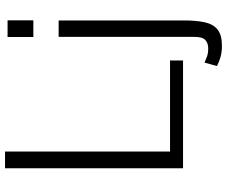

<svg xmlns="http://www.w3.org/2000/svg" viewBox="-90 -665 911 771"><g transform="rotate(-90 365.5 -279.5)"><path d="M75.2 0V-714.8H142.6V-52.2H508.3V0ZM566.4 156.2Q540.5 156.2 520.5 150.1Q500.5 144 485.8 136.2L499.5 86.4Q509.3 90.3 522.7 95.7Q536.1 101.1 556.2 101.1Q577.6 101.1 590.3 89.6Q603 78.1 603 44.4V-499.5H668.9V4.4Q668.9 52.7 661.6 86.7Q654.3 120.6 632.6 138.4Q610.8 156.2 566.4 156.2ZM602.5 -601.1V-704.6H669.4V-601.1Z"/></g></svg>

Font: Pontano Sans Light
Style: Regular
Weight: 300
Designer: Vernon Adams
Foundry: Vernon Adams
Version: Version 2.001